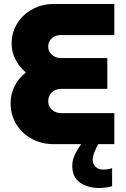

<svg xmlns="http://www.w3.org/2000/svg" viewBox="-20 -720 628 959"><path d="M475 219Q419 219 379.5 192Q340 165 341 105Q341 76 358.5 43.5Q376 11 399 -19Q422 -49 440 -69Q458 -89 461 -92L511 -68Q510 -65 499 -49Q488 -33 475.5 -10Q463 13 453 36.5Q443 60 443 78Q443 99 457.5 113Q472 127 496 127Q508 127 519.5 125Q531 123 540 120V210Q528 214 509 216.5Q490 219 475 219ZM247 0Q188 0 139 -26.5Q90 -53 61.5 -99.5Q33 -146 33 -205Q33 -250 53 -290Q73 -330 109 -358Q77 -385 57.5 -422.5Q38 -460 38 -500Q38 -558 66 -603Q94 -648 142 -674Q190 -700 247 -700H551V-545H285Q267 -545 252.5 -538Q238 -531 229.5 -518Q221 -505 221 -487Q221 -470 229.5 -457.5Q238 -445 252.5 -437.5Q267 -430 285 -430H516V-276H287Q268 -276 253 -268.5Q238 -261 229.5 -247Q221 -233 221 -215Q221 -197 229.5 -183.5Q238 -170 253 -162.5Q268 -155 287 -155H551V0Z"/></svg>

Font: MuseoModerno Thin ExtraBold
Style: Regular
Weight: 800
Version: Version 1.002